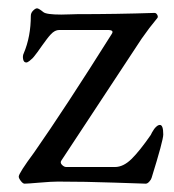

<svg xmlns="http://www.w3.org/2000/svg" viewBox="-20 -436 417 461"><path d="M256 -35Q276 -35 295.5 -54Q315 -73 342 -112L345 -118Q348 -123 350 -126Q352 -129 356 -132.5Q360 -136 364 -136Q372 -136 372 -113Q372 -99 344 -9Q343 -5 338.5 0Q334 5 330 5Q326 5 255 2.5Q184 0 119 0Q104 0 75 2.5Q46 5 39 5Q35 5 30 -1.5Q25 -8 25 -12Q25 -20 62 -70Q136 -176 248 -354Q255 -364 239 -364H122Q117 -364 112 -361.5Q107 -359 101.5 -353Q96 -347 92 -341.5Q88 -336 81 -326.5Q74 -317 70 -311Q69 -310 65 -304.5Q61 -299 58 -296Q55 -293 50.5 -289.5Q46 -286 43 -286Q37 -286 35.5 -294Q34 -302 37 -308Q54 -348 54 -398Q54 -405 59.5 -410.5Q65 -416 69 -416Q73 -416 84 -407Q91 -401 127 -401Q135 -401 148 -401.5Q161 -402 165 -402Q260 -402 351 -405Q355 -405 357.5 -400.5Q360 -396 358 -393Q338 -369 320 -343L127 -50Q124 -45 129 -40Q134 -35 139 -35Z"/></svg>

Font: EB Garamond 12
Style: Bold
Weight: 700
Version: Version 0.016